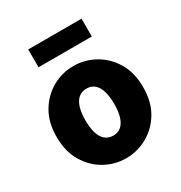

<svg xmlns="http://www.w3.org/2000/svg" viewBox="-166 -811 889 942"><g transform="rotate(-30 279.0 -339.5)"><path d="M279 12Q215 12 159.5 -19Q104 -50 69 -108Q34 -166 34 -249Q34 -332 69 -390Q104 -448 159.5 -479Q215 -510 279 -510Q342 -510 398 -479Q454 -448 489 -390Q524 -332 524 -249Q524 -166 489 -108Q454 -50 398 -19Q342 12 279 12ZM279 -116Q307 -116 325 -132.5Q343 -149 351.5 -178.5Q360 -208 360 -249Q360 -289 351.5 -319Q343 -349 325 -365.5Q307 -382 279 -382Q251 -382 232.5 -365.5Q214 -349 205.5 -319Q197 -289 197 -249Q197 -208 205.5 -178.5Q214 -149 232.5 -132.5Q251 -116 279 -116ZM128 -590V-691H430V-590Z"/></g></svg>

Font: Source Sans 3 ExtraBold
Style: Regular
Weight: 800
Designer: Paul D. Hunt
Foundry: Adobe
Version: Version 3.052;hotconv 1.1.0;makeotfexe 2.6.0